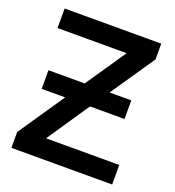

<svg xmlns="http://www.w3.org/2000/svg" viewBox="-130 -817 837 919"><g transform="rotate(20 288.0 -357.0)"><path d="M70.8 -409.7H255.4L394.5 -614.3H42.5V-713.9H534.7V-633.8L382.3 -409.7H492.7V-314.9H316.9L171.4 -99.6H544.4V0H31.2V-80.6L190.4 -314.9H70.8Z"/></g></svg>

Font: Open Sans SemiBold
Style: Regular
Weight: 600
Designer: Monotype Design Team
Foundry: Monotype Imaging Inc.
Version: Version 3.003; ttfautohint (v1.8.4)